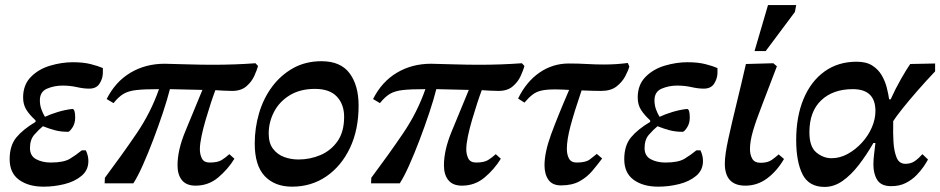

<svg xmlns="http://www.w3.org/2000/svg" viewBox="-20 -722 3702 756"><path d="M152 13Q92 13 55 -14Q18 -41 18 -95Q18 -149 44.5 -181Q71 -213 120 -242V-248Q97 -269 84 -289.5Q71 -310 71 -338Q71 -388 101.5 -419Q132 -450 177.5 -463.5Q223 -477 267 -477Q308 -477 337.5 -469.5Q367 -462 385 -454V-433Q384 -411 371.5 -392Q359 -373 331 -373Q309 -373 282.5 -379Q256 -385 226 -385Q194 -385 165.5 -373Q137 -361 137 -327Q137 -308 143 -291.5Q149 -275 157 -262Q178 -272 207.5 -281Q237 -290 265 -293Q276 -293 276 -259Q276 -236 265 -219.5Q254 -203 248 -203Q220 -203 197 -209Q174 -215 149 -225Q132 -211 115 -191.5Q98 -172 98 -139Q98 -108 122.5 -95Q147 -82 180 -82Q231 -82 255.5 -97Q280 -112 302 -130H318Q328 -109 328 -88Q328 -52 301 -29.5Q274 -7 233.5 3Q193 13 152 13Z M427 -316 400 -332Q434 -400 493.5 -435.5Q553 -471 628 -471Q678 -470 724 -468.5Q770 -467 819 -467Q861 -467 903 -468.5Q945 -470 986 -473L996 -462Q992 -447 981.5 -423.5Q971 -400 950 -382Q929 -364 894 -364Q878 -364 860.5 -365Q843 -366 828 -367Q820 -346 810 -315.5Q800 -285 790 -251Q780 -217 773.5 -186Q767 -155 767 -134Q767 -114 775 -98Q783 -82 806 -82Q837 -82 853 -92Q869 -102 883 -115L903 -97Q878 -56 839.5 -23.5Q801 9 750 9Q714 9 696.5 -12.5Q679 -34 679 -71Q679 -131 709.5 -204.5Q740 -278 777 -368Q747 -369 711.5 -369.5Q676 -370 649 -371Q639 -331 621.5 -278.5Q604 -226 583.5 -172Q563 -118 542.5 -72Q522 -26 505 0H392L393 -22Q461 -113 517.5 -196Q574 -279 606 -371Q549 -371 517.5 -367.5Q486 -364 466.5 -352.5Q447 -341 427 -316Z M1130 13Q1062 13 1022.5 -28.5Q983 -70 983 -157Q983 -218 1000 -276Q1017 -334 1051 -380Q1085 -426 1134 -453.5Q1183 -481 1246 -481Q1321 -481 1356.5 -433.5Q1392 -386 1392 -306Q1392 -211 1358 -139.5Q1324 -68 1265 -27.5Q1206 13 1130 13ZM1155 -94Q1201 -94 1242 -111.5Q1283 -129 1309 -166Q1335 -203 1335 -262Q1335 -311 1306.5 -341.5Q1278 -372 1220 -372Q1162 -372 1121 -347Q1080 -322 1059 -281.5Q1038 -241 1038 -196Q1038 -158 1055.5 -135.5Q1073 -113 1099.5 -103.5Q1126 -94 1155 -94Z M1476 -316 1449 -332Q1483 -400 1542.5 -435.5Q1602 -471 1677 -471Q1727 -470 1773 -468.5Q1819 -467 1868 -467Q1910 -467 1952 -468.5Q1994 -470 2035 -473L2045 -462Q2041 -447 2030.5 -423.5Q2020 -400 1999 -382Q1978 -364 1943 -364Q1927 -364 1909.5 -365Q1892 -366 1877 -367Q1869 -346 1859 -315.5Q1849 -285 1839 -251Q1829 -217 1822.5 -186Q1816 -155 1816 -134Q1816 -114 1824 -98Q1832 -82 1855 -82Q1886 -82 1902 -92Q1918 -102 1932 -115L1952 -97Q1927 -56 1888.5 -23.5Q1850 9 1799 9Q1763 9 1745.5 -12.5Q1728 -34 1728 -71Q1728 -131 1758.5 -204.5Q1789 -278 1826 -368Q1796 -369 1760.5 -369.5Q1725 -370 1698 -371Q1688 -331 1670.5 -278.5Q1653 -226 1632.5 -172Q1612 -118 1591.5 -72Q1571 -26 1554 0H1441L1442 -22Q1510 -113 1566.5 -196Q1623 -279 1655 -371Q1598 -371 1566.5 -367.5Q1535 -364 1515.5 -352.5Q1496 -341 1476 -316Z M2189 8Q2155 8 2139.5 -14Q2124 -36 2124 -71Q2124 -122 2150 -193Q2176 -264 2221 -368Q2204 -369 2190 -369.5Q2176 -370 2166 -370Q2133 -370 2112.5 -365.5Q2092 -361 2077 -349.5Q2062 -338 2045 -318L2020 -334Q2052 -400 2104 -436Q2156 -472 2220 -472Q2256 -472 2291 -470Q2326 -468 2357 -468Q2383 -468 2405.5 -469.5Q2428 -471 2452 -474L2458 -460Q2454 -445 2442 -422Q2430 -399 2407.5 -381.5Q2385 -364 2347 -364Q2335 -364 2314 -364.5Q2293 -365 2270 -366Q2241 -281 2226.5 -226.5Q2212 -172 2212 -136Q2212 -113 2220.5 -97.5Q2229 -82 2251 -82Q2286 -82 2302 -94Q2318 -106 2330 -116L2351 -98Q2333 -74 2312.5 -49.5Q2292 -25 2262.5 -8.5Q2233 8 2189 8Z M2572 13Q2512 13 2475 -14Q2438 -41 2438 -95Q2438 -149 2464.5 -181Q2491 -213 2540 -242V-248Q2517 -269 2504 -289.5Q2491 -310 2491 -338Q2491 -388 2521.5 -419Q2552 -450 2597.5 -463.5Q2643 -477 2687 -477Q2728 -477 2757.5 -469.5Q2787 -462 2805 -454V-433Q2804 -411 2791.5 -392Q2779 -373 2751 -373Q2729 -373 2702.5 -379Q2676 -385 2646 -385Q2614 -385 2585.5 -373Q2557 -361 2557 -327Q2557 -308 2563 -291.5Q2569 -275 2577 -262Q2598 -272 2627.5 -281Q2657 -290 2685 -293Q2696 -293 2696 -259Q2696 -236 2685 -219.5Q2674 -203 2668 -203Q2640 -203 2617 -209Q2594 -215 2569 -225Q2552 -211 2535 -191.5Q2518 -172 2518 -139Q2518 -108 2542.5 -95Q2567 -82 2600 -82Q2651 -82 2675.5 -97Q2700 -112 2722 -130H2738Q2748 -109 2748 -88Q2748 -52 2721 -29.5Q2694 -7 2653.5 3Q2613 13 2572 13Z M2915 9Q2834 9 2834 -78Q2834 -112 2847.5 -174Q2861 -236 2880 -313.5Q2899 -391 2917 -470L3025 -473L3039 -461Q3004 -368 2980 -306.5Q2956 -245 2944.5 -205Q2933 -165 2933 -135Q2933 -113 2942 -97Q2951 -81 2975 -81Q3003 -81 3019 -92.5Q3035 -104 3046 -114L3067 -96Q3039 -48 3000.5 -19.5Q2962 9 2915 9ZM2995 -521H2951L3004 -702H3115L3110 -675Z M3227 14Q3165 14 3140 -35.5Q3115 -85 3115 -171Q3115 -263 3144 -332.5Q3173 -402 3226.5 -440.5Q3280 -479 3353 -479Q3391 -479 3414.5 -464Q3438 -449 3451.5 -426Q3465 -403 3471.5 -377.5Q3478 -352 3481 -331H3487Q3506 -373 3528 -411.5Q3550 -450 3564 -470L3662 -472V-441Q3625 -402 3591 -363Q3557 -324 3532 -292.5Q3507 -261 3497 -245V-244Q3497 -241 3497 -233Q3496 -200 3498 -164Q3500 -128 3510 -102.5Q3520 -77 3545 -77Q3567 -77 3582.5 -88Q3598 -99 3612 -115L3634 -94Q3629 -84 3617.5 -67Q3606 -50 3588.5 -32Q3571 -14 3546.5 -1.5Q3522 11 3489 11Q3450 11 3434.5 -13Q3419 -37 3419 -74Q3419 -92 3421.5 -113Q3424 -134 3427 -159H3419Q3392 -112 3361.5 -72.5Q3331 -33 3297.5 -9.5Q3264 14 3227 14ZM3254 -99Q3287 -99 3318 -116Q3349 -133 3374 -160.5Q3399 -188 3413 -220.5Q3427 -253 3427 -285Q3427 -371 3338 -371Q3260 -371 3213.5 -327Q3167 -283 3167 -201Q3167 -144 3194.5 -121.5Q3222 -99 3254 -99Z"/></svg>

Font: STIX Two Text SemiBold
Style: Italic
Weight: 600
Italic angle: -12°
Designer: Ross Mills, John Hudson & Paul Hanslow, Tiro Typeworks Ltd; with prior portions MicroPress Inc. and Coen Hoffman, Elsevi
Foundry: Tiro Typeworks Ltd
Version: Version 2.13 b171